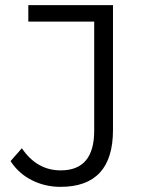

<svg xmlns="http://www.w3.org/2000/svg" viewBox="-20 -720 567 746"><path d="M215 6Q155 6 103.5 -20Q52 -46 21 -94L65 -144Q123 -58 216 -58Q346 -58 346 -212V-636H90V-700H419V-215Q419 6 215 6Z"/></svg>

Font: mBank
Style: Regular
Weight: 400
Designer: Julieta Ulanovsky
Foundry: Julieta Ulanovsky
Version: Version 7.200;PS 007.200;hotconv 1.0.88;makeotf.lib2.5.64775